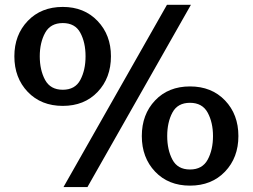

<svg xmlns="http://www.w3.org/2000/svg" viewBox="-20 -756 1040 790"><path d="M905.8 -342.8Q960.9 -285.2 960.9 -196.3Q960.9 -107.4 905.8 -49.8Q850.6 7.8 761.7 7.8Q672.9 7.8 618.2 -49.8Q563.5 -107.4 563.5 -196.3Q563.5 -285.2 618.2 -342.8Q672.9 -400.4 761.7 -400.4Q850.6 -400.4 905.8 -342.8ZM765.6 -736.3 339.8 13.7H241.2L667 -736.3ZM436.5 -524.4Q436.5 -435.5 381.8 -377.9Q327.1 -320.3 238.3 -320.3Q149.4 -320.3 94.2 -377.9Q39.1 -435.5 39.1 -524.4Q39.1 -612.3 94.2 -669.9Q149.4 -727.5 238.3 -727.5Q326.2 -727.5 381.3 -669.9Q436.5 -612.3 436.5 -524.4ZM856.4 -196.3Q856.4 -252 834.5 -292.5Q812.5 -333 761.7 -333Q710.9 -333 689.5 -293Q668 -252.9 668 -196.3Q668 -139.6 689.5 -99.1Q710.9 -58.6 761.7 -58.6Q812.5 -58.6 834.5 -99.1Q856.4 -139.6 856.4 -196.3ZM143.6 -524.4Q143.6 -467.8 165.5 -427.2Q187.5 -386.7 238.3 -386.7Q289.1 -386.7 310.5 -427.2Q332 -467.8 332 -524.4Q332 -581.1 310.5 -621.1Q289.1 -661.1 238.3 -661.1Q187.5 -661.1 165.5 -620.6Q143.6 -580.1 143.6 -524.4Z"/></svg>

Font: FreeUniversal
Style: BoldItalic
Weight: 700
Italic angle: -11°
Version: Version 1.001 March 22, 2017